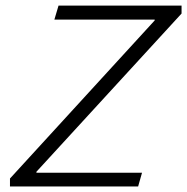

<svg xmlns="http://www.w3.org/2000/svg" viewBox="-20 -675 677 695"><path d="M16.1 0V-28.8L540 -601.1V-604H176.8L191.9 -654.8H637.2V-626L111.8 -53.2V-49.8H494.1L480 0Z"/></svg>

Font: IntelOne Mono Light
Style: Italic
Weight: 300
Italic angle: -16°
Designer: Fred Shallcrass
Foundry: Frere-Jones Type LLC
Version: Version 1.200;hotconv 1.1.0;makeotfexe 2.6.0;FJTRelease1.2